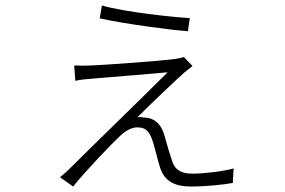

<svg xmlns="http://www.w3.org/2000/svg" viewBox="-20 -647 1040 701"><path d="M352 -627 344 -580C428 -561 598 -538 666 -533L673 -581C614 -584 434 -603 352 -627ZM683 -406 651 -439C644 -436 633 -434 621 -432C564 -424 362 -410 314 -408C292 -407 267 -407 251 -408L255 -352C272 -356 293 -358 318 -360C367 -364 539 -378 592 -383C504 -295 314 -111 228 -25C216 -14 208 -7 199 0L247 34C287 -17 391 -126 422 -154C441 -171 461 -182 482 -182C516 -182 527 -162 537 -133C544 -113 556 -61 564 -37C579 14 617 34 678 34C732 34 798 27 830 21L833 -32C798 -22 727 -13 683 -13C644 -13 620 -25 609 -57C602 -77 588 -124 581 -150C571 -187 550 -217 505 -218C497 -220 488 -220 482 -219C524 -262 634 -366 654 -383C660 -388 673 -398 683 -406Z"/></svg>

Font: Noto Sans JP Light
Style: Regular
Weight: 300
Designer: Ryoko NISHIZUKA (kana & ideographs); Paul D. Hunt (Latin, Greek & Cyrillic); Wenlong ZHANG (bopomofo); Sandoll Communica
Foundry: Adobe Systems Incorporated
Version: Version 1.004;PS 1.004;hotconv 1.0.82;makeotf.lib2.5.63406